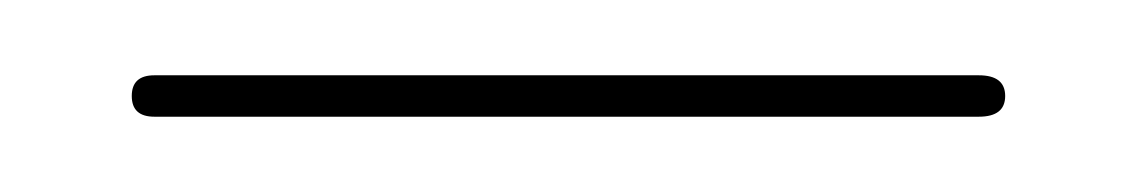

<svg xmlns="http://www.w3.org/2000/svg" viewBox="-20 -742 302 51"><path d="M21 -711Q15 -711 15 -716.5Q15 -722 21 -722H240Q247 -722 247 -716.5Q247 -711 240 -711Z"/></svg>

Font: Moirai One
Style: Regular
Weight: 400
Designer: Jiyeon Park
Foundry: JAMO
Version: Version 1.000; ttfautohint (v1.8.4.7-5d5b);gftools[0.9.29]